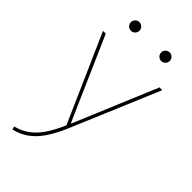

<svg xmlns="http://www.w3.org/2000/svg" viewBox="-282 -772 1076 1076"><g transform="rotate(45 256.0 -234.5)"><path d="M53 211Q99 199 134.5 173.5Q170 148 200 103.5Q230 59 259 -9L260 10L26 -520H48L265 -26H267L474 -520H496L277 -1Q247 70 215 117Q183 164 145 191Q107 218 58 230ZM136 -631Q122 -631 112 -641Q102 -651 102 -665Q102 -679 112 -689Q122 -699 136 -699Q150 -699 160 -689Q170 -679 170 -665Q170 -651 160 -641Q150 -631 136 -631ZM376 -631Q362 -631 352 -641Q342 -651 342 -665Q342 -679 352 -689Q362 -699 376 -699Q390 -699 400 -689Q410 -679 410 -665Q410 -651 400 -641Q390 -631 376 -631Z"/></g></svg>

Font: M PLUS 2 Thin Thin
Style: Regular
Weight: 250
Version: Version 1.001